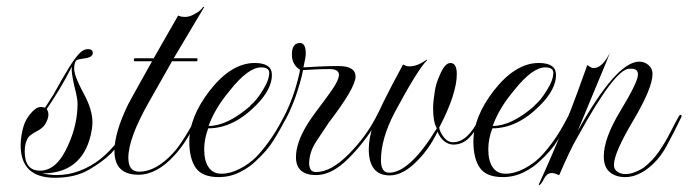

<svg xmlns="http://www.w3.org/2000/svg" viewBox="-20 -513 2033 567"><path d="M142 12Q41 12 41 -84Q41 -111 50 -142V-141Q55 -159 69 -176Q86 -197 100 -197Q100 -197 103 -197Q106 -197 113 -195L124 -212Q138 -233 149.5 -254.5Q161 -276 174 -297Q211 -361 230 -366Q236 -368 239 -368Q254 -368 254 -357Q254 -344 232 -341Q212 -338 207 -336Q199 -330 199 -310Q199 -289 226 -239Q253 -190 253 -152Q253 -142 251.5 -133Q250 -124 248 -114Q221 -1 105 -1Q128 4 147 4Q182 4 215 -8.5Q248 -21 276 -43Q305 -66 329.5 -98.5Q354 -131 372 -168Q375 -174 378 -174Q384 -174 379 -164Q363 -134 345.5 -107.5Q328 -81 308 -60Q284 -36 243 -12Q202 12 142 12ZM98 -9Q149 -9 182 -86Q209 -146 209 -207Q209 -215 206.5 -228.5Q204 -242 199 -261Q195 -279 193 -292.5Q191 -306 192 -316Q173 -278 154 -247Q135 -216 118 -191Q123 -183 123 -175Q123 -161 112 -144Q105 -134 88 -125Q71 -116 64 -108Q53 -92 53 -66Q53 -9 98 -9Z M389 3Q318 3 318 -67Q318 -122 359 -206Q361 -210 378.5 -241.5Q396 -273 429 -332H377L375 -334L376 -340L377 -341H434L506 -467Q515 -463 527 -463Q541 -463 557 -473Q574 -482 580 -493L583 -492L493 -341H562L563 -340V-334L561 -332H488L420 -212Q359 -105 359 -47Q359 -6 391 -6Q441 -6 492 -62Q506 -77 525 -107Q544 -137 557 -164Q559 -169 562.5 -167.5Q566 -166 564 -161Q549 -131 532.5 -104Q516 -77 495 -54Q443 3 389 3Z M626 10Q577 10 558 -17.5Q539 -45 539 -95Q539 -167 599 -245Q663 -327 732 -327Q783 -327 783 -292Q783 -249 736 -202Q669 -134 595 -134Q583 -103 583 -72Q583 -38 596 -19Q609 0 634 0Q660 0 688 -14.5Q716 -29 736 -49Q753 -66 774.5 -95.5Q796 -125 818 -168Q821 -173 824 -173Q830 -173 824 -163Q807 -129 787.5 -98Q768 -67 736 -38Q717 -19 688 -4.5Q659 10 626 10ZM596 -141Q651 -141 719 -200V-201Q738 -217 755 -245Q775 -276 775 -298Q775 -314 751 -314Q713 -314 659 -246Q634 -216 619 -190Q604 -164 596 -141Z M914 4Q854 4 854 -49Q854 -91 887 -145Q898 -164 948 -230Q981 -274 981 -292Q981 -309 953 -309Q934 -309 911.5 -308Q889 -307 875 -306Q872 -290 866 -269Q860 -248 852 -225Q847 -211 836.5 -187Q826 -163 809 -136Q806 -132 804 -132Q803 -132 803 -134Q803 -139 807 -147Q815 -161 825 -181.5Q835 -202 844 -227Q852 -249 858.5 -273.5Q865 -298 866 -307Q842 -322 842 -352Q842 -386 866 -386Q883 -386 883 -355Q883 -348 881 -338Q879 -328 876 -314Q890 -315 920.5 -316.5Q951 -318 979 -318Q1030 -318 1030 -287Q1030 -254 951 -151Q934 -126 913.5 -94.5Q893 -63 893 -30Q893 -21 897 -13Q901 -5 914 -5Q957 -5 1009 -57Q1035 -83 1057 -113Q1079 -143 1097 -180Q1101 -188 1104 -188Q1106 -188 1106 -185Q1106 -180 1103 -174Q1086 -139 1062 -106.5Q1038 -74 1009 -45Q960 4 914 4Z M1131 5Q1069 5 1069 -73Q1069 -105 1083 -147Q1091 -168 1112.5 -212Q1134 -256 1170 -322H1172Q1180 -317 1189 -317Q1213 -317 1240 -337L1241 -335Q1213 -307 1145 -180Q1105 -103 1105 -40Q1105 -3 1129 -3Q1190 -3 1270 -134Q1259 -153 1259 -193Q1259 -205 1260.5 -217.5Q1262 -230 1264 -243Q1267 -266 1279 -292Q1294 -327 1310 -327Q1329 -327 1329 -294Q1329 -236 1277 -136Q1279 -123 1290.5 -108Q1302 -93 1318 -93Q1361 -93 1396 -164Q1399 -170 1402.5 -168Q1406 -166 1403 -161Q1384 -124 1364.5 -105Q1345 -86 1319 -86Q1305 -86 1292.5 -95.5Q1280 -105 1272 -124Q1249 -76 1216 -42Q1172 5 1131 5Z M1465 10Q1416 10 1397 -17.5Q1378 -45 1378 -95Q1378 -167 1438 -245Q1502 -327 1571 -327Q1622 -327 1622 -292Q1622 -249 1575 -202Q1508 -134 1434 -134Q1422 -103 1422 -72Q1422 -38 1435 -19Q1448 0 1473 0Q1499 0 1527 -14.5Q1555 -29 1575 -49Q1592 -66 1613.5 -95.5Q1635 -125 1657 -168Q1660 -173 1663 -173Q1669 -173 1663 -163Q1646 -129 1626.5 -98Q1607 -67 1575 -38Q1556 -19 1527 -4.5Q1498 10 1465 10ZM1435 -141Q1490 -141 1558 -200V-201Q1577 -217 1594 -245Q1614 -276 1614 -298Q1614 -314 1590 -314Q1552 -314 1498 -246Q1473 -216 1458 -190Q1443 -164 1435 -141Z M1572 34 1571 32Q1607 -46 1664 -184Q1673 -207 1685.5 -241Q1698 -275 1714 -320H1716Q1726 -312 1733 -312Q1758 -312 1780 -355V-354Q1780 -352 1736 -247Q1712 -190 1700 -160Q1688 -130 1686 -126Q1800 -331 1868 -331Q1883 -331 1895 -321Q1907 -311 1907 -295Q1907 -253 1850 -157Q1793 -61 1793 -26Q1793 -13 1803 -6Q1813 1 1827 1Q1841 1 1856 -5Q1871 -11 1881 -18Q1908 -39 1927 -67Q1946 -95 1960 -123Q1974 -151 1985 -170Q1988 -175 1991 -173.5Q1994 -172 1992 -167Q1972 -125 1948 -81Q1924 -37 1887 -11Q1874 -2 1858.5 4Q1843 10 1826 10Q1798 10 1780.5 -5Q1763 -20 1763 -51Q1763 -105 1813 -187Q1864 -271 1864 -293Q1864 -310 1845 -310H1839Q1817 -310 1779 -259.5Q1741 -209 1687 -111Q1674 -89 1660.5 -60.5Q1647 -32 1632 3L1630 4Q1618 -2 1609 -2Q1596 -2 1587 14Q1579 31 1572 34Z"/></svg>

Font: Imperial Script
Style: Regular
Weight: 400
Designer: Robert E. Leuschke
Foundry: Robert E. Leuschke
Version: Version 1.010; ttfautohint (v1.8.3)